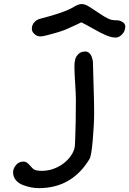

<svg xmlns="http://www.w3.org/2000/svg" viewBox="-20 -930 646 960"><path d="M139.2 -786.1Q139.2 -803.7 150.6 -817.6Q162.1 -831.5 179.7 -835.9Q304.7 -867.7 351.6 -897Q373 -909.7 388.7 -909.7Q405.8 -909.7 426.8 -896Q444.3 -884.8 467.5 -869.4Q490.7 -854 498.5 -849.1Q506.3 -844.2 519 -837.9Q531.7 -831.5 541 -830.1Q550.3 -828.6 563.5 -828.6Q579.1 -828.6 592.8 -819.8Q606.4 -811 606.4 -798.3Q606.4 -774.4 590.6 -758.3Q574.7 -742.2 559.6 -742.2Q537.6 -742.2 512.2 -752.7Q486.8 -763.2 447 -785.9Q407.2 -808.6 386.7 -818.4Q376.5 -813.5 358.4 -804.9Q340.3 -796.4 335 -794.2Q329.6 -792 317.9 -786.6Q306.2 -781.2 301 -779.5Q295.9 -777.8 286.6 -774.4Q277.3 -771 268.6 -768.6Q259.8 -766.1 248.8 -762.9Q237.8 -759.8 221.7 -755.4Q195.8 -748 180.7 -748Q165.5 -748 152.3 -759.8Q139.2 -771.5 139.2 -786.1ZM45.4 -68.4Q45.4 -86.9 59.8 -104.5Q74.2 -122.1 97.2 -122.1Q107.4 -122.1 116 -115.7Q124.5 -109.4 133.5 -98.6Q142.6 -87.9 147.9 -84Q159.7 -75.7 190.4 -75.7Q229.5 -75.7 267.3 -94.2Q305.2 -112.8 330.1 -144.8Q355 -176.8 355 -211.9Q355 -213.9 356.2 -241.7Q357.4 -269.5 358.4 -320.6Q359.4 -371.6 359.4 -430.7Q359.4 -458.5 355.7 -513.9Q352.1 -569.3 352.1 -598.1Q352.1 -618.2 356.2 -633.5Q360.4 -648.9 373 -660.6Q385.7 -672.4 405.8 -672.4Q416.5 -672.4 424.8 -666Q433.1 -659.7 437 -649.9Q440.9 -640.1 442.9 -631.1Q444.8 -622.1 444.8 -614.7Q444.8 -589.8 447.8 -505.4Q450.7 -420.9 450.7 -369.6Q450.7 -307.6 443.8 -230Q437 -152.3 428.2 -136.2Q340.3 10.7 174.3 10.7Q156.7 10.7 136.7 7.1Q116.7 3.4 95 -4.6Q73.2 -12.7 59.3 -29.3Q45.4 -45.9 45.4 -68.4Z"/></svg>

Font: Short Stack
Style: Regular
Weight: 400
Designer: James Grieshaber
Foundry: James Grieshaber
Version: Version 1.002